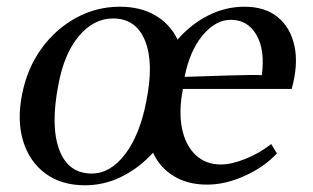

<svg xmlns="http://www.w3.org/2000/svg" viewBox="-20 -537 931 572"><path d="M233 15Q163 15 115.5 -20Q68 -55 49 -116.5Q30 -178 46 -257Q61 -333 103 -391.5Q145 -450 206 -483.5Q267 -517 337 -517Q399 -517 443 -491Q487 -465 509 -419Q549 -465 600.5 -491Q652 -517 708 -517Q770 -517 808 -485.5Q846 -454 857.5 -399Q869 -344 849 -272H525Q512 -206 522 -155.5Q532 -105 562 -76Q592 -47 638 -47Q670 -47 712 -64Q754 -81 788 -108L805 -80Q768 -40 710 -13.5Q652 13 597 13Q539 13 497.5 -12.5Q456 -38 436 -82Q395 -37 343 -11Q291 15 233 15ZM253 -20Q309 -20 353 -78Q397 -136 416 -236Q439 -350 412 -416Q385 -482 317 -482Q259 -482 215 -429.5Q171 -377 154 -285Q130 -162 156.5 -91Q183 -20 253 -20ZM530 -308 656 -312Q691 -313 720.5 -313.5Q750 -314 760 -313Q770 -388 744 -433Q718 -478 668 -478Q622 -478 583.5 -431.5Q545 -385 530 -308Z"/></svg>

Font: Wittgenstein-Italic Regular
Style: Italic
Weight: 400
Italic angle: -11°
Designer: Jörg Drees
Foundry: Jörg Drees
Version: Version 1.000; ttfautohint (v1.8.4.7-5d5b)